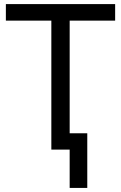

<svg xmlns="http://www.w3.org/2000/svg" viewBox="-20 -734 596 942"><path d="M231.9 -632.8H8.8V-713.9H544.9V-632.8H321.8V-80.1H408.2V188H321.8V0H231.9Z"/></svg>

Font: NotoSans
Style: Regular
Weight: 400
Designer: Monotype Design team
Foundry: Monotype Imaging Inc.
Version: Version 1.04